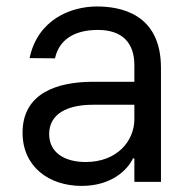

<svg xmlns="http://www.w3.org/2000/svg" viewBox="-20 -573 604 605"><path d="M237.2 12.8C332.4 12.8 382.1 -38.4 399.1 -73.9H403.4V0H487.2V-359.4C487.2 -532.7 355.1 -552.6 285.5 -552.6C203.1 -552.6 98.7 -511.4 73.2 -389.9L153.4 -389.2C164.8 -443.2 208.5 -478.7 288.4 -478.7C365.4 -478.7 403.4 -437.9 403.4 -367.9V-315.3H273.4C160.5 -315.3 51.1 -279.8 51.1 -154.8C51.1 -48.3 133.5 12.8 237.2 12.8ZM134.9 -150.6C134.9 -214.5 192.5 -242.9 272.7 -242.9H403.4V-197.4C403.4 -129.3 349.4 -62.5 250 -62.5C183.2 -62.5 134.9 -92.3 134.9 -150.6Z"/></svg>

Font: Margiela Sans
Style: Regular
Weight: 400
Designer: Stefan Endress, Andreas Faust
Version: Version 1.100;FEAKit 1.0